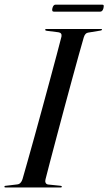

<svg xmlns="http://www.w3.org/2000/svg" viewBox="-28 -828 479 848"><path d="M173 -36Q170.5 -27.5 173.5 -20.8Q176.5 -14 185 -13L239 -7.5Q245 -7 245 -3.5Q245 0 240 0H-3Q-8.5 0 -8.5 -3Q-8.5 -7.5 -2 -7.5L48 -13.5Q64.5 -15 71.5 -37Q80 -66.5 94 -116.2Q108 -166 125 -227Q142 -288 159.5 -352.8Q177 -417.5 193.5 -478.2Q210 -539 223 -588.2Q236 -637.5 243.5 -666.5Q246.5 -683 230 -685.5L178 -692Q171.5 -693 171.5 -696.5Q171.5 -700 176.5 -700H418.5Q422.5 -700 422.5 -697.5Q422.5 -694 416 -693L361.5 -684Q348 -682.5 342 -663Q333.5 -634 319.8 -584.8Q306 -535.5 289.5 -474.5Q273 -413.5 255.5 -348.8Q238 -284 222 -223.2Q206 -162.5 193 -113.5Q180 -64.5 173 -36ZM203.5 -792Q207.5 -807.5 217.5 -807.5H422.5Q428.5 -807.5 429.8 -804.8Q431 -802 429 -792Q425 -776.5 414.5 -776.5H210Q199.5 -776.5 203.5 -792Z"/></svg>

Font: Fraunces 144pt S000
Style: Italic
Weight: 400
Italic angle: -16°
Version: Version 1.000; ttfautohint (v1.8.3)